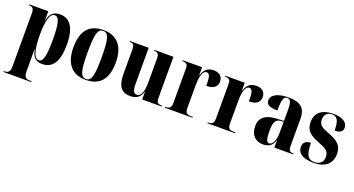

<svg xmlns="http://www.w3.org/2000/svg" viewBox="-49 -1174 3739 2027"><g transform="rotate(20 1821.0 -160.5)"><path d="M11 228H323V218H302C263 218 238 204 238 142V27C238 -19 238 -65 237 -110H239C256 -29 288 10 365 10C479 10 542 -77 542 -269C542 -460 479 -548 368 -548C294 -548 253 -512 239 -429H237V-536H25V-526H28C54 -526 81 -517 81 -463V142C81 204 57 218 18 218H11ZM318 -15C267 -15 238 -103 238 -270C238 -430 262 -520 316 -520C366 -520 385 -450 385 -269C385 -86 366 -15 318 -15Z M852 10C1010 10 1092 -82 1092 -270C1092 -458 1003 -549 855 -549C697 -549 616 -458 616 -270C616 -82 705 10 852 10ZM854 0C795 0 775 -61 775 -270C775 -479 794 -539 853 -539C914 -539 933 -479 933 -270C933 -61 914 0 854 0Z M1353 10C1426 10 1469 -24 1485 -90H1487V0H1705V-10H1701C1660 -10 1643 -22 1643 -75V-536H1430V-526H1432C1469 -526 1486 -513 1486 -459V-194C1486 -91 1464 -27 1416 -27C1378 -27 1365 -58 1365 -138V-536H1154V-526H1156C1196 -526 1209 -512 1209 -456V-183C1209 -48 1258 10 1353 10Z M1741 0H2052V-10H2035C1987 -10 1966 -23 1966 -76V-328C1966 -452 1992 -503 2029 -503C2063 -503 2074 -470 2074 -366C2153 -366 2195 -398 2195 -458C2195 -514 2158 -548 2093 -548C2026 -548 1986 -512 1967 -444H1965V-536H1747V-526H1750C1792 -526 1809 -514 1809 -463V-77C1809 -23 1789 -10 1745 -10H1741Z M2220 0H2531V-10H2514C2466 -10 2445 -23 2445 -76V-328C2445 -452 2471 -503 2508 -503C2542 -503 2553 -470 2553 -366C2632 -366 2674 -398 2674 -458C2674 -514 2637 -548 2572 -548C2505 -548 2465 -512 2446 -444H2444V-536H2226V-526H2229C2271 -526 2288 -514 2288 -463V-77C2288 -23 2268 -10 2224 -10H2220Z M2845 10C2904 10 2950 -13 2970 -83H2972V0H3183V-10H3180C3140 -10 3127 -25 3127 -81V-379C3127 -504 3062 -549 2932 -549C2827 -549 2741 -517 2741 -446C2741 -398 2783 -379 2868 -379C2868 -501 2881 -539 2922 -539C2958 -539 2971 -512 2971 -424V-299L2899 -296C2769 -291 2704 -243 2704 -144C2704 -43 2764 10 2845 10ZM2905 -23C2876 -23 2863 -51 2863 -150C2863 -245 2882 -283 2939 -287L2971 -289V-165C2971 -88 2944 -23 2905 -23Z M3414 10C3550 10 3617 -58 3617 -163C3617 -262 3555 -301 3465 -335C3381 -368 3341 -386 3341 -450C3341 -515 3383 -538 3426 -538C3484 -538 3508 -497 3508 -386C3571 -386 3598 -409 3598 -449C3598 -502 3553 -548 3437 -548C3318 -548 3239 -496 3239 -384C3239 -289 3294 -249 3394 -211C3468 -182 3517 -162 3517 -93C3517 -31 3477 0 3419 0C3346 0 3318 -50 3318 -179C3273 -179 3232 -161 3232 -103C3232 -42 3278 10 3414 10Z"/></g></svg>

Font: Noto Serif Display Condensed ExtraBold
Style: Regular
Weight: 800
Width: 3
Designer: Monotype Design Team
Foundry: Monotype Imaging Inc.
Version: Version 2.009